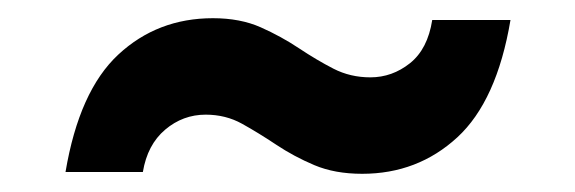

<svg xmlns="http://www.w3.org/2000/svg" viewBox="-20 -456 632 211"><path d="M52 -267Q67 -356 110 -396Q153 -436 214 -436Q244 -436 266.5 -426Q289 -416 308.5 -403Q328 -390 346.5 -380.5Q365 -371 387 -371Q411 -371 430.5 -386.5Q450 -402 455 -434H541Q526 -345 482.5 -305Q439 -265 378 -265Q348 -265 325.5 -274.5Q303 -284 283.5 -297Q264 -310 246 -320Q228 -330 206 -330Q181 -330 161.5 -313.5Q142 -297 137 -267Z"/></svg>

Font: Albert Sans SemiBold
Style: Regular
Weight: 600
Designer: Andreas Rasmussen
Foundry: a.Foundry
Version: Version 1.025